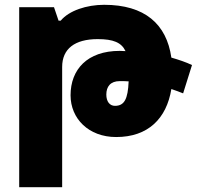

<svg xmlns="http://www.w3.org/2000/svg" viewBox="-20 -538 820 800"><path d="M60 242H239V-259C239 -335 292 -375 387 -375C452 -375 486 -361 503 -325C495 -325 487 -326 479 -326C343 -326 274 -248 274 -141C274 -44 349 33 464 33C597 33 674 -44 694 -167C712 -161 728 -155 743 -149L780 -267C755 -279 725 -289 694 -298C674 -438 583 -518 414 -518C341 -518 268 -494 233 -452H224L205 -508H60ZM423 -144C423 -177 440 -200 479 -200C491 -200 503 -200 516 -199C513 -125 498 -97 459 -97C437 -97 423 -115 423 -144Z"/></svg>

Font: Noto Sans Armenian SemiCondensed Black
Style: Regular
Weight: 900
Width: 4
Designer: Monotype Design Team
Foundry: Monotype Imaging Inc.
Version: Version 2.008